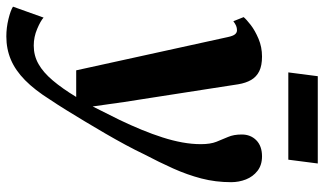

<svg xmlns="http://www.w3.org/2000/svg" viewBox="-260 -544 1023 606"><g transform="rotate(90 251.0 -240.5)"><path d="M64.5 -448.5Q61 -465 55.8 -471.2Q50.5 -477.5 43 -477.5Q35.5 -477.5 29 -474.8Q22.5 -472 14.5 -466L1.5 -498.5Q8.5 -507 26.2 -520.8Q44 -534.5 70 -545.5Q96 -556.5 126 -556.5Q154.5 -556.5 172.2 -547.8Q190 -539 199.8 -522.2Q209.5 -505.5 213.5 -481.5Q220 -439.5 227 -394.2Q234 -349 241.2 -302.8Q248.5 -256.5 255.5 -210.8Q262.5 -165 269.5 -121L283.5 -22L326 -107Q343 -142.5 357 -176.5Q371 -210.5 381.2 -242.5Q391.5 -274.5 397 -304.8Q402.5 -335 402.5 -363.5Q402.5 -393.5 395 -412.5Q387.5 -431.5 379.8 -449.2Q372 -467 372 -492.5Q372 -520.5 390.2 -538.5Q408.5 -556.5 441 -556.5Q468.5 -556.5 486.8 -542.2Q505 -528 513.8 -505.8Q522.5 -483.5 522.5 -459Q522.5 -410 510.8 -365Q499 -320 479.2 -276Q459.5 -232 435 -185.5Q421.5 -157 404.5 -125.5Q387.5 -94 368.8 -61.8Q350 -29.5 331.2 1.8Q312.5 33 295 61.2Q277.5 89.5 262 112.5Q231.5 161 200.5 191.5Q169.5 222 135.8 236.2Q102 250.5 62.5 250.5Q35 250.5 7.5 243.8Q-20 237 -31.5 229.5L3 133Q13.5 142.5 38.8 153.2Q64 164 91.5 164Q123 164 149.5 149Q176 134 201.2 104.2Q226.5 74.5 253.5 30H169.5ZM188 -732.5H463.5L451.5 -639.5H176Z"/></g></svg>

Font: Merriweather 48pt ExtraBold
Style: Italic
Weight: 800
Italic angle: -7.8°
Version: Version 2.101